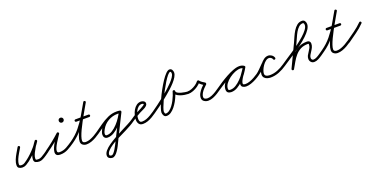

<svg xmlns="http://www.w3.org/2000/svg" viewBox="-21 -1446 5200 2643"><g transform="rotate(-20 2579.5 -125.0)"><path d="M123 -271Q126 -277 133 -279Q140 -281 147 -277Q153 -274 155 -267Q157 -260 153 -253Q135 -222 113 -185.5Q91 -149 74.5 -111Q58 -73 58 -37Q58 -24 70.5 -21Q83 -18 92 -18Q116 -18 137 -31.5Q158 -45 176 -59Q211 -85 248 -120.5Q285 -156 318 -195Q351 -234 373 -271Q377 -278 384 -278.5Q391 -279 397 -276Q402 -272 404.5 -265.5Q407 -259 402 -252Q392 -237 381.5 -223Q371 -209 362 -193Q362 -193 362 -193Q362 -194 362 -194Q350 -170 334.5 -144Q319 -118 308 -90Q297 -62 297 -35Q297 -19 312 -17.5Q327 -16 339 -16Q359 -16 385 -30Q411 -44 436 -62Q461 -80 477 -91Q477 -91 477 -91Q477 -91 477 -91Q483 -95 490 -94Q497 -93 501 -87Q505 -81 504 -74Q503 -67 497 -63Q477 -49 449.5 -29.5Q422 -10 393 4.5Q364 19 339 19Q311 19 286.5 8.5Q262 -2 262 -35Q262 -66 273.5 -96Q285 -126 301 -155Q317 -184 332 -210Q332 -210 332 -211Q332 -211 332 -211Q341 -227 352 -242Q363 -257 374 -272Q379 -279 385.5 -279.5Q392 -280 398 -277Q403 -273 405 -266.5Q407 -260 403 -253Q379 -214 345 -173Q311 -132 272.5 -95.5Q234 -59 198 -31Q174 -13 148.5 2Q123 17 92 17Q67 17 45 5Q23 -7 23 -37Q23 -77 40 -118Q57 -159 80 -197.5Q103 -236 123 -271Q123 -271 123 -271Q123 -271 123 -271Z M495 -63Q489 -58 482 -59.5Q475 -61 471 -67Q466 -73 467.5 -80Q469 -87 475 -91Q532 -131 588 -176Q644 -221 695 -268Q706 -278 718 -268Q730 -259 722 -246Q713 -232 694 -203.5Q675 -175 654.5 -141.5Q634 -108 621 -77Q608 -46 611.5 -26.5Q615 -7 644 -7Q699 -7 747 -34Q795 -61 838 -91Q838 -91 838 -91Q838 -91 838 -91Q844 -95 851 -94Q858 -93 862 -87Q866 -81 865 -74Q864 -67 858 -63Q810 -29 757.5 -0.5Q705 28 644 28Q603 28 588 11.5Q573 -5 575.5 -33Q578 -61 592.5 -94.5Q607 -128 626.5 -161Q646 -194 664.5 -221.5Q683 -249 692 -264Q696 -271 703 -270Q710 -269 715 -265Q720 -260 722 -253.5Q724 -247 719 -242Q666 -195 609.5 -149Q553 -103 495 -63Q495 -63 495 -63Q495 -63 495 -63ZM814 -414Q814 -414 813 -414Q813 -414 813 -414Q813 -413 813 -413Q814 -413 814 -414ZM778 -414Q778 -429 788 -439Q798 -449 813 -449Q828 -449 838.5 -439Q849 -429 849 -414Q849 -399 838.5 -388.5Q828 -378 813 -378Q798 -378 788 -388.5Q778 -399 778 -414Z M858 -63Q852 -59 845 -60Q838 -61 834 -67Q830 -73 831 -80Q832 -87 838 -91Q921 -149 980.5 -221.5Q1040 -294 1088 -376.5Q1136 -459 1185 -545Q1189 -552 1196 -553Q1203 -554 1209 -551Q1214 -548 1217 -541.5Q1220 -535 1215 -527Q1203 -506 1182 -469.5Q1161 -433 1135 -387Q1109 -341 1082.5 -291.5Q1056 -242 1034 -195.5Q1012 -149 999 -110.5Q986 -72 986 -48Q986 -30 1000 -22.5Q1014 -15 1030 -15Q1061 -15 1093.5 -27Q1126 -39 1157 -56.5Q1188 -74 1212 -91Q1212 -91 1212 -91Q1212 -91 1212 -91Q1218 -95 1225 -94Q1232 -93 1236 -87Q1240 -81 1239 -74Q1238 -67 1232 -63Q1205 -44 1171 -24.5Q1137 -5 1101 7.5Q1065 20 1030 20Q999 20 975 2.5Q951 -15 951 -48Q951 -80 969.5 -131Q988 -182 1017.5 -241.5Q1047 -301 1079.5 -360Q1112 -419 1140.5 -468Q1169 -517 1185 -545Q1189 -552 1196 -553Q1203 -554 1209 -551Q1214 -548 1217 -541.5Q1220 -535 1215 -527Q1165 -439 1115.5 -355Q1066 -271 1004.5 -196.5Q943 -122 858 -63Q858 -63 858 -63Q858 -63 858 -63ZM1001 -322Q994 -322 989 -327.5Q984 -333 984 -340Q984 -347 989 -352Q994 -357 1001 -357Q1049 -357 1096.5 -357Q1144 -357 1192 -357Q1192 -357 1192 -357Q1192 -357 1192 -357Q1199 -357 1204.5 -352Q1210 -347 1210 -340Q1210 -333 1204.5 -327.5Q1199 -322 1192 -322Q1144 -322 1096.5 -322Q1049 -322 1001 -322Q1001 -322 1001 -322Q1001 -322 1001 -322Z M1208 -67Q1203 -73 1204.5 -80Q1206 -87 1212 -91Q1265 -128 1321.5 -168.5Q1378 -209 1439.5 -237Q1501 -265 1568 -265Q1579 -265 1590 -264.5Q1601 -264 1612 -262Q1619 -261 1623.5 -255.5Q1628 -250 1627 -243Q1626 -236 1620.5 -231.5Q1615 -227 1608 -228Q1598 -229 1588 -229.5Q1578 -230 1568 -230Q1505 -230 1447 -202.5Q1389 -175 1335.5 -136Q1282 -97 1232 -63Q1226 -58 1219 -59.5Q1212 -61 1208 -67ZM1612 -262Q1620 -261 1624 -255.5Q1628 -250 1627 -243Q1626 -235 1620.5 -231Q1615 -227 1608 -228Q1590 -230 1572 -230Q1497 -230 1433 -193Q1369 -156 1333 -90Q1326 -77 1319 -60.5Q1312 -44 1312 -28Q1312 -4 1334 -4Q1376 -4 1416.5 -30Q1457 -56 1493 -95Q1529 -134 1556 -176Q1583 -218 1599 -251Q1602 -257 1609 -259.5Q1616 -262 1623 -259Q1629 -256 1631.5 -249Q1634 -242 1631 -235Q1612 -198 1582 -152Q1552 -106 1512.5 -64.5Q1473 -23 1427.5 4Q1382 31 1334 31Q1307 31 1292 14.5Q1277 -2 1277 -28Q1277 -48 1285 -69Q1293 -90 1302 -107Q1343 -182 1415 -223.5Q1487 -265 1572 -265Q1592 -265 1612 -262Q1612 -262 1612 -262Q1612 -262 1612 -262ZM1623 -259Q1629 -255 1631.5 -248.5Q1634 -242 1631 -235Q1592 -158 1554 -80.5Q1516 -3 1478 74Q1478 74 1478 74Q1477 74 1477 74Q1467 94 1453 124.5Q1439 155 1422.5 187.5Q1406 220 1386.5 249Q1367 278 1345.5 296.5Q1324 315 1301 315Q1276 315 1256 301Q1236 287 1236 260Q1236 227 1264 193.5Q1292 160 1338 128Q1384 96 1439 65Q1494 34 1549.5 6Q1605 -22 1652 -46.5Q1699 -71 1728 -91Q1734 -95 1741 -94Q1748 -93 1752 -87Q1756 -81 1755 -74Q1754 -67 1748 -63Q1713 -38 1675 -16.5Q1637 5 1599 24Q1577 36 1537.5 54.5Q1498 73 1452 97Q1406 121 1365 148.5Q1324 176 1297.5 204.5Q1271 233 1271 260Q1271 272 1281.5 276Q1292 280 1301 280Q1315 280 1331 262Q1347 244 1364 216Q1381 188 1396.5 157.5Q1412 127 1425 100Q1438 73 1447 58Q1447 58 1446 58Q1446 58 1446 58Q1485 -19 1523 -96Q1561 -173 1599 -251Q1603 -257 1609.5 -259.5Q1616 -262 1623 -259Z M1748 -63Q1742 -59 1735 -60Q1728 -61 1724 -67Q1720 -73 1721 -80Q1722 -87 1728 -91Q1751 -107 1774.5 -122.5Q1798 -138 1823 -152Q1829 -156 1850 -166Q1871 -176 1895.5 -189Q1920 -202 1938 -213.5Q1956 -225 1956 -232Q1956 -238 1945.5 -241Q1935 -244 1931 -244Q1902 -244 1880 -225.5Q1858 -207 1843.5 -178.5Q1829 -150 1822 -120Q1815 -90 1815 -66Q1815 -44 1823 -29Q1831 -14 1856 -14Q1888 -14 1920 -26Q1952 -38 1982 -56Q2012 -74 2037 -91Q2043 -95 2050 -94Q2057 -93 2061 -87Q2065 -81 2064 -74Q2063 -67 2057 -63Q2029 -43 1996 -23.5Q1963 -4 1927.5 8.5Q1892 21 1856 21Q1816 21 1798 -4.5Q1780 -30 1780 -66Q1780 -97 1789.5 -134Q1799 -171 1818 -204Q1837 -237 1865.5 -258Q1894 -279 1931 -279Q1951 -279 1971 -267Q1991 -255 1991 -232Q1991 -212 1976 -198Q1957 -179 1927 -166Q1897 -153 1873 -140Q1841 -123 1809.5 -103.5Q1778 -84 1748 -63Q1748 -63 1748 -63Q1748 -63 1748 -63Z M2033 -67Q2028 -73 2029.5 -80Q2031 -87 2037 -91Q2129 -155 2218 -226Q2235 -239 2265 -263.5Q2295 -288 2329 -319Q2363 -350 2393.5 -382.5Q2424 -415 2444 -445Q2464 -475 2464 -499Q2464 -505 2461.5 -515Q2459 -525 2450 -525Q2434 -525 2408.5 -494.5Q2383 -464 2353 -415Q2323 -366 2292.5 -309Q2262 -252 2237 -197Q2212 -142 2196.5 -99.5Q2181 -57 2181 -40Q2181 -32 2185 -19Q2189 -6 2199 -6Q2226 -6 2252 -25Q2278 -44 2301 -74.5Q2324 -105 2342 -140Q2360 -175 2372.5 -206.5Q2385 -238 2390 -259Q2392 -267 2397.5 -270Q2403 -273 2409 -272Q2415 -272 2419.5 -267.5Q2424 -263 2424 -255Q2424 -237 2444 -224.5Q2464 -212 2492.5 -204Q2521 -196 2546.5 -192.5Q2572 -189 2583 -188Q2590 -188 2595.5 -183Q2601 -178 2600 -171Q2600 -164 2595 -158.5Q2590 -153 2583 -154Q2563 -154 2530.5 -159Q2498 -164 2466 -175.5Q2434 -187 2411.5 -206.5Q2389 -226 2389 -255Q2389 -263 2395.5 -266Q2402 -269 2409 -268Q2415 -268 2420.5 -263.5Q2426 -259 2424 -251Q2418 -225 2403.5 -188.5Q2389 -152 2368 -114.5Q2347 -77 2320.5 -44.5Q2294 -12 2263.5 8.5Q2233 29 2199 29Q2172 29 2159 6.5Q2146 -16 2146 -40Q2146 -62 2162 -108.5Q2178 -155 2204.5 -214Q2231 -273 2264 -333.5Q2297 -394 2331 -445.5Q2365 -497 2396 -528.5Q2427 -560 2450 -560Q2475 -560 2487 -540.5Q2499 -521 2499 -499Q2499 -470 2479 -436Q2459 -402 2427.5 -367Q2396 -332 2360.5 -300Q2325 -268 2293 -241.5Q2261 -215 2240 -198Q2150 -127 2057 -63Q2051 -58 2044 -59.5Q2037 -61 2033 -67Z M2566 -171Q2566 -178 2571 -183.5Q2576 -189 2583 -189Q2612 -189 2645 -201.5Q2678 -214 2707 -234.5Q2736 -255 2753 -278Q2757 -284 2767 -284Q2777 -284 2781 -278Q2793 -262 2814 -246.5Q2835 -231 2853 -222Q2860 -218 2861 -208Q2862 -198 2857 -193Q2838 -176 2814.5 -151.5Q2791 -127 2774.5 -99Q2758 -71 2758 -43Q2758 -23 2776 -15Q2794 -7 2810 -7Q2841 -7 2874 -21Q2907 -35 2938 -54.5Q2969 -74 2993 -91Q2993 -91 2993 -91Q2993 -91 2993 -91Q2999 -95 3006 -94Q3013 -93 3017 -87Q3021 -81 3020 -74Q3019 -67 3013 -63Q2985 -43 2951.5 -22Q2918 -1 2881.5 13.5Q2845 28 2810 28Q2779 28 2751 10Q2723 -8 2723 -43Q2723 -77 2741 -109Q2759 -141 2784.5 -169Q2810 -197 2833 -219Q2836 -221 2838 -216.5Q2840 -212 2841 -205Q2842 -199 2841 -194Q2840 -189 2837 -190Q2815 -201 2791 -219.5Q2767 -238 2753 -258Q2751 -261 2756 -262Q2761 -263 2767 -263Q2773 -263 2778 -261.5Q2783 -260 2781 -258Q2760 -230 2727 -206.5Q2694 -183 2656 -168.5Q2618 -154 2583 -154Q2576 -154 2571 -159Q2566 -164 2566 -171Z M2989 -67Q2985 -73 2986 -80Q2987 -87 2993 -91Q3025 -114 3072.5 -145Q3120 -176 3173.5 -205.5Q3227 -235 3278.5 -254.5Q3330 -274 3371 -274Q3388 -274 3405 -269.5Q3422 -265 3436 -255Q3443 -250 3443.5 -243.5Q3444 -237 3441 -232Q3437 -226 3430.5 -224Q3424 -222 3417 -226Q3395 -239 3369 -239Q3335 -239 3292 -221Q3249 -203 3209 -173.5Q3169 -144 3143 -107.5Q3117 -71 3117 -34Q3117 -18 3125 -14Q3133 -10 3148 -10Q3188 -10 3228 -34.5Q3268 -59 3304 -96.5Q3340 -134 3368 -174.5Q3396 -215 3414 -246Q3418 -254 3425 -255Q3432 -256 3437 -253Q3443 -250 3446 -243.5Q3449 -237 3444 -230Q3434 -211 3415.5 -184.5Q3397 -158 3378 -130Q3359 -102 3346 -76Q3333 -50 3333 -32Q3333 -20 3345 -16.5Q3357 -13 3366 -13Q3398 -13 3432.5 -25Q3467 -37 3500 -55.5Q3533 -74 3558 -91Q3564 -95 3571 -94Q3578 -93 3582 -87Q3586 -81 3585 -74Q3584 -67 3578 -63Q3550 -43 3514 -23.5Q3478 -4 3439.5 9Q3401 22 3366 22Q3341 22 3319.5 9.5Q3298 -3 3298 -32Q3298 -57 3311 -85Q3324 -113 3343 -141.5Q3362 -170 3381.5 -196.5Q3401 -223 3414 -246Q3418 -254 3425 -255.5Q3432 -257 3437 -253Q3443 -250 3446 -243.5Q3449 -237 3444 -230Q3424 -193 3393 -149Q3362 -105 3322.5 -65.5Q3283 -26 3238.5 -0.5Q3194 25 3148 25Q3119 25 3100.5 11Q3082 -3 3082 -34Q3082 -79 3110.5 -121.5Q3139 -164 3183.5 -198.5Q3228 -233 3278 -253.5Q3328 -274 3369 -274Q3405 -274 3435 -256Q3442 -252 3442.5 -245Q3443 -238 3439 -232Q3436 -227 3429.5 -224.5Q3423 -222 3416 -227Q3406 -234 3394 -236.5Q3382 -239 3371 -239Q3343 -239 3305.5 -226Q3268 -213 3226.5 -192Q3185 -171 3144.5 -147Q3104 -123 3069.5 -100.5Q3035 -78 3013 -63Q3007 -59 3000 -60Q2993 -61 2989 -67Z M3554 -67Q3549 -73 3550.5 -80Q3552 -87 3558 -91Q3582 -108 3611.5 -138Q3641 -168 3672 -199.5Q3703 -231 3733.5 -252.5Q3764 -274 3792 -274Q3819 -274 3843 -257Q3867 -240 3875 -214Q3875 -214 3875 -214Q3875 -214 3875 -214Q3877 -207 3873.5 -200.5Q3870 -194 3863 -192Q3856 -190 3849.5 -193.5Q3843 -197 3841 -204Q3837 -219 3822 -229Q3807 -239 3792 -239Q3766 -239 3741 -218Q3716 -197 3694 -170.5Q3672 -144 3655 -128Q3637 -110 3618 -93.5Q3599 -77 3578 -63Q3572 -58 3565 -59.5Q3558 -61 3554 -67ZM3863 -192Q3856 -190 3849.5 -193.5Q3843 -197 3841 -204Q3837 -219 3822 -229Q3807 -239 3792 -239Q3766 -239 3742 -219.5Q3718 -200 3698 -171Q3678 -142 3666 -111.5Q3654 -81 3654 -59Q3654 -40 3666 -30Q3678 -20 3694.5 -16.5Q3711 -13 3726 -13Q3784 -13 3840.5 -35.5Q3897 -58 3944 -91Q3944 -91 3944 -91Q3944 -91 3944 -91Q3950 -95 3957 -94Q3964 -93 3968 -87Q3972 -81 3971 -74Q3970 -67 3964 -63Q3912 -27 3851 -2.5Q3790 22 3726 22Q3701 22 3676 14Q3651 6 3635 -12Q3619 -30 3619 -59Q3619 -88 3633.5 -125Q3648 -162 3672.5 -196Q3697 -230 3728 -252Q3759 -274 3792 -274Q3819 -274 3843 -257Q3867 -240 3875 -214Q3877 -207 3873.5 -200.5Q3870 -194 3863 -192Z M3940 -67Q3936 -73 3937 -80Q3938 -87 3944 -91Q3972 -111 4017.5 -140.5Q4063 -170 4116 -205.5Q4169 -241 4221 -280Q4273 -319 4316.5 -358Q4360 -397 4386.5 -433Q4413 -469 4413 -499Q4413 -507 4409.5 -518.5Q4406 -530 4394 -530Q4361 -530 4334 -505.5Q4307 -481 4286.5 -444.5Q4266 -408 4250 -370Q4234 -332 4221 -306Q4221 -306 4221 -306Q4221 -306 4221 -306Q4221 -306 4221 -306Q4221 -306 4221 -306Q4182 -224 4143.5 -142Q4105 -60 4066 22Q4066 22 4066 22Q4066 22 4066 22Q4063 29 4056 31.5Q4049 34 4043 31Q4036 28 4033.5 21Q4031 14 4034 8Q4073 -74 4112 -156Q4151 -238 4190 -320Q4190 -320 4190 -320Q4190 -320 4190 -320Q4190 -320 4190 -320Q4190 -320 4190 -320Q4205 -353 4223 -394.5Q4241 -436 4265 -475Q4289 -514 4320.5 -539.5Q4352 -565 4394 -565Q4422 -565 4435 -544Q4448 -523 4448 -499Q4448 -463 4421.5 -423Q4395 -383 4351 -341.5Q4307 -300 4253.5 -260Q4200 -220 4145.5 -183Q4091 -146 4043.5 -115.5Q3996 -85 3964 -63Q3958 -59 3951 -60Q3944 -61 3940 -67ZM4065 24Q4062 30 4055 32Q4048 34 4041 30Q4035 27 4033 20Q4031 13 4035 6Q4064 -45 4093.5 -95Q4123 -145 4159.5 -185Q4196 -225 4245 -249Q4294 -273 4364 -273Q4385 -273 4397.5 -260.5Q4410 -248 4410 -227Q4410 -199 4398.5 -174Q4387 -149 4371.5 -126.5Q4356 -104 4344.5 -83Q4333 -62 4333 -42Q4333 -29 4341 -19Q4349 -9 4363 -9Q4387 -9 4415.5 -24.5Q4444 -40 4471 -59.5Q4498 -79 4516 -91Q4516 -91 4516 -91Q4516 -91 4516 -91Q4522 -95 4529 -94Q4536 -93 4540 -87Q4544 -81 4543 -74Q4542 -67 4536 -63Q4514 -47 4484.5 -26.5Q4455 -6 4423.5 10Q4392 26 4363 26Q4334 26 4316 6Q4298 -14 4298 -42Q4298 -67 4309.5 -89.5Q4321 -112 4336.5 -133.5Q4352 -155 4363.5 -178Q4375 -201 4375 -227Q4375 -234 4373 -236Q4371 -238 4364 -238Q4300 -238 4255.5 -215Q4211 -192 4178 -154Q4145 -116 4118.5 -69.5Q4092 -23 4065 24Q4065 24 4065 24Q4065 24 4065 24Z M4536 -63Q4530 -59 4523 -60Q4516 -61 4512 -67Q4508 -73 4509 -80Q4510 -87 4516 -91Q4599 -149 4658.5 -221.5Q4718 -294 4766 -376.5Q4814 -459 4863 -545Q4867 -552 4874 -553Q4881 -554 4887 -551Q4892 -548 4895 -541.5Q4898 -535 4893 -527Q4881 -506 4860 -469.5Q4839 -433 4813 -387Q4787 -341 4760.5 -291.5Q4734 -242 4712 -195.5Q4690 -149 4677 -110.5Q4664 -72 4664 -48Q4664 -30 4678 -22.5Q4692 -15 4708 -15Q4739 -15 4771.5 -27Q4804 -39 4835 -56.5Q4866 -74 4890 -91Q4890 -91 4890 -91Q4890 -91 4890 -91Q4896 -95 4903 -94Q4910 -93 4914 -87Q4918 -81 4917 -74Q4916 -67 4910 -63Q4883 -44 4849 -24.5Q4815 -5 4779 7.5Q4743 20 4708 20Q4677 20 4653 2.5Q4629 -15 4629 -48Q4629 -80 4647.5 -131Q4666 -182 4695.5 -241.5Q4725 -301 4757.5 -360Q4790 -419 4818.5 -468Q4847 -517 4863 -545Q4867 -552 4874 -553Q4881 -554 4887 -551Q4892 -548 4895 -541.5Q4898 -535 4893 -527Q4843 -439 4793.5 -355Q4744 -271 4682.5 -196.5Q4621 -122 4536 -63Q4536 -63 4536 -63Q4536 -63 4536 -63ZM4679 -322Q4672 -322 4667 -327.5Q4662 -333 4662 -340Q4662 -347 4667 -352Q4672 -357 4679 -357Q4727 -357 4774.5 -357Q4822 -357 4870 -357Q4870 -357 4870 -357Q4870 -357 4870 -357Q4877 -357 4882.5 -352Q4888 -347 4888 -340Q4888 -333 4882.5 -327.5Q4877 -322 4870 -322Q4822 -322 4774.5 -322Q4727 -322 4679 -322Q4679 -322 4679 -322Q4679 -322 4679 -322Z M4886 -66Q4882 -71 4883 -78.5Q4884 -86 4890 -90Q4951 -133 5013.5 -178Q5076 -223 5129 -276Q5134 -281 5141 -281.5Q5148 -282 5153 -276Q5158 -271 5158.5 -264Q5159 -257 5153 -252Q5100 -197 5036 -151.5Q4972 -106 4910 -61Q4904 -57 4897 -58.5Q4890 -60 4886 -66Z"/></g></svg>

Font: FRB American Cursive
Style: Italic
Weight: 400
Italic angle: -25°
Version: Version 2.0;Modular Font Editor K font №1